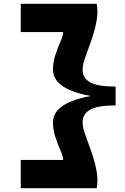

<svg xmlns="http://www.w3.org/2000/svg" viewBox="-20 -820 663 1018"><path d="M418 -451Q418 -407 457 -384Q496 -361 593 -361V-261Q496 -261 457 -238Q418 -215 418 -171Q418 -145 432.5 -105Q447 -65 464 -17Q481 31 491 81Q501 131 493 178H90V28H315Q315 11 301.5 -20Q288 -51 274.5 -90.5Q261 -130 261 -171Q261 -209 287 -237Q313 -265 358.5 -283Q404 -301 461 -311Q404 -321 358.5 -339Q313 -357 287 -385Q261 -413 261 -451Q261 -492 274.5 -531.5Q288 -571 301.5 -602Q315 -633 315 -650H90V-800H493Q501 -754 491 -703.5Q481 -653 464 -605Q447 -557 432.5 -517Q418 -477 418 -451Z"/></svg>

Font: Syne ExtraBold
Style: Regular
Weight: 800
Designer: Lucas Descroix
Foundry: Bonjour Monde
Version: Version 2.200; ttfautohint (v1.8.4)